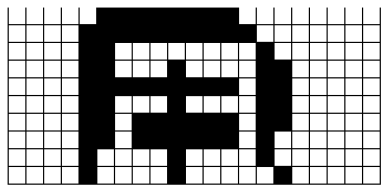

<svg xmlns="http://www.w3.org/2000/svg" viewBox="-284 -522 1043 516"><g transform="rotate(-90 238.0 -263.5)"><path d="M0 -765.1H476.2V-761.9H431.7V-717.5H476.2V-714.3H431.7V-669.8H476.2V-666.7H431.7V-622.2H476.2V-619H431.7V-574.6H476.2V-571.4H431.7V-527H476.2V-142.9H431.7V-98.4H476.2V-95.2H431.7V-50.8H476.2V-47.6H431.7V-3.2H476.2V0H431.7V44.4H476.2V47.6H431.7V92.1H476.2V95.2H431.7V139.7H476.2V142.9H431.7V187.3H476.2V190.5H431.7V234.9H476.2V238.1H0ZM384.1 -717.5H428.6V-761.9H384.1ZM336.5 -717.5H381V-761.9H336.5ZM288.9 -717.5H333.3V-761.9H288.9ZM241.3 -717.5H285.7V-761.9H241.3ZM193.7 -717.5H238.1V-761.9H193.7ZM146 -717.5H190.5V-761.9H146ZM98.4 -717.5H142.9V-761.9H98.4ZM50.8 -717.5H95.2V-761.9H50.8ZM3.2 -717.5H47.6V-761.9H3.2ZM384.1 -669.8H428.6V-714.3H384.1ZM336.5 -669.8H381V-714.3H336.5ZM288.9 -669.8H333.3V-714.3H288.9ZM241.3 -669.8H285.7V-714.3H241.3ZM193.7 -669.8H238.1V-714.3H193.7ZM146 -669.8H190.5V-714.3H146ZM98.4 -669.8H142.9V-714.3H98.4ZM50.8 -669.8H95.2V-714.3H50.8ZM3.2 -669.8H47.6V-714.3H3.2ZM98.4 -622.2H142.9V-666.7H98.4ZM193.7 -622.2H238.1V-666.7H193.7ZM384.1 -622.2H428.6V-666.7H384.1ZM288.9 -622.2H333.3V-666.7H288.9ZM146 -622.2H190.5V-666.7H146ZM3.2 -622.2H47.6V-666.7H3.2ZM241.3 -622.2H285.7V-666.7H241.3ZM50.8 -622.2H95.2V-666.7H50.8ZM336.5 -622.2H381V-666.7H336.5ZM288.9 -574.6H333.3V-619H288.9ZM384.1 -574.6H428.6V-619H384.1ZM3.2 -574.6H47.6V-619H3.2ZM146 -574.6H190.5V-619H146ZM241.3 -574.6H285.7V-619H241.3ZM50.8 -574.6H95.2V-619H50.8ZM193.7 -574.6H238.1V-619H193.7ZM98.4 -574.6H142.9V-619H98.4ZM336.5 -574.6H381V-619H336.5ZM50.8 -479.4H95.2V-523.8H50.8ZM3.2 -479.4H47.6V-523.8H3.2ZM3.2 -431.7H47.6V-476.2H3.2ZM288.9 -431.7H333.3V-476.2H288.9ZM146 -431.7H190.5V-476.2H146ZM98.4 -431.7H142.9V-476.2H98.4ZM193.7 -431.7H238.1V-476.2H193.7ZM336.5 -431.7H381V-476.2H336.5ZM50.8 -431.7H95.2V-476.2H50.8ZM288.9 -384.1H333.3V-428.6H288.9ZM193.7 -384.1H238.1V-428.6H193.7ZM336.5 -384.1H381V-428.6H336.5ZM3.2 -384.1H47.6V-428.6H3.2ZM50.8 -384.1H95.2V-428.6H50.8ZM336.5 -336.5H381V-381H336.5ZM288.9 -336.5H333.3V-381H288.9ZM50.8 -336.5H95.2V-381H50.8ZM3.2 -336.5H47.6V-381H3.2ZM193.7 -336.5H238.1V-381H193.7ZM336.5 -288.9H381V-333.3H336.5ZM193.7 -241.3H238.1V-285.7H193.7ZM336.5 -241.3H381V-285.7H336.5ZM288.9 -241.3H333.3V-285.7H288.9ZM3.2 -241.3H47.6V-285.7H3.2ZM50.8 -241.3H95.2V-285.7H50.8ZM336.5 -193.7H381V-238.1H336.5ZM193.7 -193.7H238.1V-238.1H193.7ZM3.2 -193.7H47.6V-238.1H3.2ZM288.9 -193.7H333.3V-238.1H288.9ZM50.8 -193.7H95.2V-238.1H50.8ZM336.5 -146H381V-190.5H336.5ZM193.7 -146H238.1V-190.5H193.7ZM3.2 -146H47.6V-190.5H3.2ZM288.9 -146H333.3V-190.5H288.9ZM50.8 -146H95.2V-190.5H50.8ZM288.9 -98.4H333.3V-142.9H288.9ZM146 -98.4H190.5V-142.9H146ZM193.7 -98.4H238.1V-142.9H193.7ZM336.5 -98.4H381V-142.9H336.5ZM3.2 -98.4H47.6V-142.9H3.2ZM98.4 -98.4H142.9V-142.9H98.4ZM241.3 -98.4H285.7V-142.9H241.3ZM50.8 -98.4H95.2V-142.9H50.8ZM384.1 -50.8H428.6V-95.2H384.1ZM3.2 -50.8H47.6V-95.2H3.2ZM98.4 -3.2H142.9V-47.6H98.4ZM384.1 -3.2H428.6V-47.6H384.1ZM50.8 -3.2H95.2V-47.6H50.8ZM336.5 -3.2H381V-47.6H336.5ZM288.9 44.4H333.3V0H288.9ZM98.4 44.4H142.9V0H98.4ZM384.1 44.4H428.6V0H384.1ZM146 44.4H190.5V0H146ZM3.2 44.4H47.6V0H3.2ZM241.3 44.4H285.7V0H241.3ZM50.8 44.4H95.2V0H50.8ZM193.7 44.4H238.1V0H193.7ZM336.5 44.4H381V0H336.5ZM3.2 92.1H47.6V47.6H3.2ZM241.3 92.1H285.7V47.6H241.3ZM50.8 92.1H95.2V47.6H50.8ZM336.5 92.1H381V47.6H336.5ZM193.7 92.1H238.1V47.6H193.7ZM98.4 92.1H142.9V47.6H98.4ZM384.1 92.1H428.6V47.6H384.1ZM146 92.1H190.5V47.6H146ZM288.9 92.1H333.3V47.6H288.9ZM50.8 139.7H95.2V95.2H50.8ZM336.5 139.7H381V95.2H336.5ZM193.7 139.7H238.1V95.2H193.7ZM3.2 139.7H47.6V95.2H3.2ZM98.4 139.7H142.9V95.2H98.4ZM384.1 139.7H428.6V95.2H384.1ZM288.9 139.7H333.3V95.2H288.9ZM146 139.7H190.5V95.2H146ZM241.3 139.7H285.7V95.2H241.3ZM193.7 187.3H238.1V142.9H193.7ZM336.5 187.3H381V142.9H336.5ZM50.8 187.3H95.2V142.9H50.8ZM3.2 187.3H47.6V142.9H3.2ZM146 187.3H190.5V142.9H146ZM384.1 187.3H428.6V142.9H384.1ZM288.9 187.3H333.3V142.9H288.9ZM98.4 187.3H142.9V142.9H98.4ZM241.3 187.3H285.7V142.9H241.3ZM384.1 234.9H428.6V190.5H384.1ZM193.7 234.9H238.1V190.5H193.7ZM241.3 234.9H285.7V190.5H241.3ZM3.2 234.9H47.6V190.5H3.2ZM146 234.9H190.5V190.5H146ZM288.9 234.9H333.3V190.5H288.9ZM50.8 234.9H95.2V190.5H50.8ZM98.4 234.9H142.9V190.5H98.4ZM336.5 234.9H381V190.5H336.5Z"/></g></svg>

Font: Jacquard 12 Charted
Style: Regular
Weight: 400
Designer: Sarah Cadigan-Fried
Version: Version 1.000